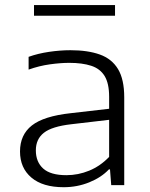

<svg xmlns="http://www.w3.org/2000/svg" viewBox="-20 -754 610 782"><path d="M239.5 8.5Q154 8.5 107.8 -30.8Q61.5 -70 61.5 -137Q61.5 -205 109.8 -243Q158 -281 268 -293L424.5 -311V-359.5Q424.5 -414.5 406 -444.5Q387.5 -474.5 351.2 -486.2Q315 -498 262 -498Q227 -498 183.5 -492Q140 -486 96.5 -470.5V-522.5Q134 -536 179.5 -542.8Q225 -549.5 267 -549.5Q337.5 -549.5 386.5 -532Q435.5 -514.5 460.8 -472.5Q486 -430.5 486 -357.5V0H433L428 -64H423.5Q393 -31.5 343.8 -11.5Q294.5 8.5 239.5 8.5ZM126 -141.5Q126 -94.5 156 -67.5Q186 -40.5 250.5 -40.5Q298.5 -40.5 343.5 -59Q388.5 -77.5 424.5 -115V-266L270.5 -248Q191.5 -239 158.8 -213.2Q126 -187.5 126 -141.5ZM118.5 -690V-733.5H448.5V-690Z"/></svg>

Font: Encode Sans Exp Lt
Style: Regular
Weight: 300
Width: 7
Designer: Multiple Designers
Foundry: Impallari Type
Version: Version 3.002; ttfautohint (v1.8.3) -l 8 -r 50 -G 200 -x 14 